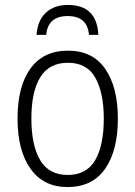

<svg xmlns="http://www.w3.org/2000/svg" viewBox="-20 -747 547 777"><path d="M457 -267Q457 -394 406 -468Q355 -542 255 -542Q156 -542 103.5 -470Q51 -398 51 -267Q51 -138 103.5 -64Q156 10 253 10Q354 10 405.5 -64Q457 -138 457 -267ZM107 -267Q107 -376 143 -434.5Q179 -493 255 -493Q332 -493 366 -432Q400 -371 400 -267Q400 -158 365 -98.5Q330 -39 254 -39Q178 -39 142.5 -99Q107 -159 107 -267ZM255 -727Q199 -727 165.5 -695.5Q132 -664 128 -606H167Q174 -682 254 -682Q334 -682 340 -606H378Q372 -727 255 -727Z"/></svg>

Font: Noto Sans UI SemiCondensed Light
Style: Regular
Weight: 300
Width: 4
Designer: Monotype Design Team
Foundry: Monotype Imaging Inc.
Version: Version 1.901